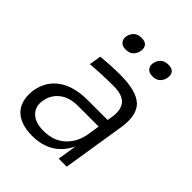

<svg xmlns="http://www.w3.org/2000/svg" viewBox="-215 -867 998 998"><g transform="rotate(45 284.5 -367.5)"><path d="M196 14Q153 14 120 3Q87 -8 65.5 -30Q44 -52 36 -84Q31 -103 31 -125Q31 -140 33 -156Q46 -236 107 -279Q168 -322 268 -322H415L419 -347Q422 -364 422 -379Q422 -416 404 -438Q378 -469 312 -469Q267 -469 221.5 -467Q176 -465 144 -462L155 -528Q187 -531 224 -533Q261 -535 295 -535Q416 -535 462 -490Q495 -457 495 -393Q495 -369 490 -340L436 0H377L394 -107Q365 -46 314.5 -16Q264 14 196 14ZM219 -46Q246 -46 273.5 -53Q301 -60 324.5 -77Q348 -94 366.5 -121.5Q385 -149 394 -190L406 -265H254Q191 -265 152.5 -234.5Q114 -204 106 -155Q104 -145 104 -135Q104 -98 129 -75Q159 -46 219 -46ZM222 -647Q195 -647 184 -662Q175 -673 175 -689Q175 -693 176 -698Q180 -720 195.5 -734.5Q211 -749 238 -749Q265 -749 276 -735Q284 -724 284 -709Q284 -704 283 -698Q279 -676 264 -661.5Q249 -647 222 -647ZM419 -647Q392 -647 381 -662Q372 -673 372 -689Q372 -693 373 -698Q377 -720 392.5 -734.5Q408 -749 435 -749Q462 -749 473 -735Q481 -724 481 -709Q481 -704 480 -698Q476 -676 461 -661.5Q446 -647 419 -647Z"/></g></svg>

Font: Sora Light
Style: Italic
Weight: 300
Designer: Jonathan Barnbrook, Juli√°n Moncada
Version: Version 1.000